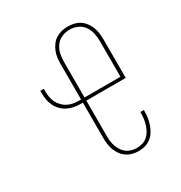

<svg xmlns="http://www.w3.org/2000/svg" viewBox="-175 -870 950 1005"><g transform="rotate(-30 300.0 -367.5)"><path d="M375 8Q357 8 338.5 3.5Q320 -1 304 -11.5Q288 -22 277 -37Q266 -52 259 -69.5Q252 -87 249.5 -106Q247 -125 247 -143V-358H235Q215 -358 195 -361.5Q175 -365 157 -374Q139 -383 124.5 -397.5Q110 -412 101 -430Q92 -448 88.5 -468Q85 -488 85 -508V-523H106V-508Q106 -491 109 -473.5Q112 -456 119.5 -440.5Q127 -425 139.5 -412Q152 -399 167.5 -391Q183 -383 200.5 -380Q218 -377 235 -377H247V-592Q247 -611 249.5 -629.5Q252 -648 259 -665.5Q266 -683 277.5 -698.5Q289 -714 305 -724Q321 -734 339.5 -738.5Q358 -743 377 -743Q395 -743 414 -738.5Q433 -734 448.5 -724Q464 -714 475.5 -698.5Q487 -683 494 -665.5Q501 -648 503.5 -629.5Q506 -611 506 -592V-358H268V-143Q268 -127 270 -111Q272 -95 277.5 -80Q283 -65 292 -51.5Q301 -38 314.5 -28.5Q328 -19 343.5 -15Q359 -11 375 -11Q392 -11 408.5 -16Q425 -21 438 -32.5Q451 -44 459.5 -59Q468 -74 473 -90Q478 -106 480.5 -123Q483 -140 483 -157V-165H504V-156Q504 -137 501 -117.5Q498 -98 491.5 -79.5Q485 -61 474.5 -44Q464 -27 448.5 -15Q433 -3 414 2.5Q395 8 375 8ZM268 -377H485V-592Q485 -616 480 -640Q475 -664 461 -684Q447 -704 424 -714Q401 -724 377 -724Q352 -724 329.5 -714Q307 -704 292.5 -684Q278 -664 273 -640Q268 -616 268 -592Z"/></g></svg>

Font: Iosevka HT Thin Extended
Style: Regular
Weight: 100
Width: 7
Monospace: yes
Designer: Belleve Invis
Foundry: Belleve Invis
Version: Version 32.3.0; ttfautohint (v1.8.4)